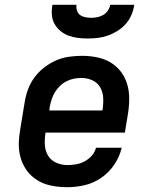

<svg xmlns="http://www.w3.org/2000/svg" viewBox="-20 -770 640 798"><path d="M260 8Q236 8 212.5 5Q189 2 167.5 -5.5Q146 -13 127.5 -26Q109 -39 95.5 -56Q82 -73 73 -94Q64 -115 60.5 -138Q57 -161 58.5 -184.5Q60 -208 64 -232L82 -342Q86 -369 95.5 -396Q105 -423 122 -446.5Q139 -470 162.5 -488.5Q186 -507 212 -518.5Q238 -530 266 -534Q294 -538 321 -538Q352 -538 382.5 -532Q413 -526 438.5 -511Q464 -496 482 -472.5Q500 -449 508.5 -420.5Q517 -392 517 -360.5Q517 -329 512 -298L499 -219H169V-217Q165 -192 166.5 -167.5Q168 -143 179.5 -123.5Q191 -104 213 -94Q235 -84 260 -84Q277 -84 295.5 -87Q314 -90 331 -99Q348 -108 361 -122.5Q374 -137 379 -156H486Q477 -119 455.5 -86.5Q434 -54 401.5 -31.5Q369 -9 332.5 -0.5Q296 8 260 8ZM185 -311H406V-313Q410 -337 409 -361.5Q408 -386 397 -406Q386 -426 364.5 -436Q343 -446 319 -446Q303 -446 287.5 -443Q272 -440 257 -432.5Q242 -425 229.5 -413Q217 -401 208.5 -387Q200 -373 195 -358Q190 -343 187 -327ZM345 -610Q324 -610 303.5 -612.5Q283 -615 264.5 -622Q246 -629 231 -641.5Q216 -654 206.5 -671Q197 -688 195.5 -708.5Q194 -729 198 -750H298Q296 -738 300 -726Q304 -714 313 -707.5Q322 -701 334.5 -698.5Q347 -696 359 -696Q372 -696 384.5 -698.5Q397 -701 408.5 -707.5Q420 -714 428 -725.5Q436 -737 438 -750H538Q535 -729 526.5 -708.5Q518 -688 503 -671Q488 -654 469 -642Q450 -630 429 -622.5Q408 -615 387 -612.5Q366 -610 345 -610Z"/></svg>

Font: Iosevka Slab SmBdExObl
Style: Regular
Weight: 600
Width: 7
Italic angle: -9°
Monospace: yes
Designer: Belleve Invis
Foundry: Belleve Invis
Version: Version 11.1.0; ttfautohint (v1.8.3)